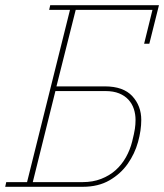

<svg xmlns="http://www.w3.org/2000/svg" viewBox="-23 -718 631 738"><path d="M1 -18H81L246 -680H166L170 -698H588L551 -550H531L563 -680H268L194 -386H380Q451 -386 485.5 -348.5Q520 -311 520 -257Q520 -217 507.5 -172Q495 -127 468 -88.5Q441 -50 398 -25Q355 0 295 0H-3ZM295 -18Q334 -18 366 -30.5Q398 -43 421.5 -64Q445 -85 461 -113.5Q477 -142 485 -174Q493 -206 495.5 -223Q498 -240 498 -257Q498 -279 491.5 -299Q485 -319 471 -334.5Q457 -350 435 -359Q413 -368 382 -368H190L103 -18Z"/></svg>

Font: IBM Plex Serif Thin
Style: Italic
Weight: 100
Italic angle: -14°
Designer: Mike Abbink, Paul van der Laan, Pieter van Rosmalen
Foundry: Bold Monday
Version: Version 3.001